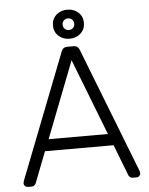

<svg xmlns="http://www.w3.org/2000/svg" viewBox="-59 -938 768 987"><g transform="rotate(-5 325.0 -445.0)"><path d="M148 -175 86 -15Q84 -10 78.5 -5Q73 0 64 0H44Q36 0 30 -6Q24 -12 24 -20L26 -31L279 -680Q287 -700 308 -700H342Q363 -700 371 -680L624 -31L626 -20Q626 -12 620 -6Q614 0 606 0H586Q577 0 571.5 -5Q566 -10 564 -15L502 -175ZM478 -235 325 -629 172 -235ZM405 -815Q405 -782 382 -761Q359 -740 325 -740Q291 -740 268 -761Q245 -782 245 -815Q245 -848 268 -869Q291 -890 325 -890Q359 -890 382 -869Q405 -848 405 -815ZM355 -815Q355 -828 346.5 -836.5Q338 -845 325 -845Q312 -845 303.5 -836.5Q295 -828 295 -815Q295 -802 303.5 -793.5Q312 -785 325 -785Q338 -785 346.5 -793.5Q355 -802 355 -815Z"/></g></svg>

Font: Rubik
Style: Regular
Weight: 300
Designer: Hubert & Fischer
Foundry: Hubert & Fischer
Version: Version 1.100